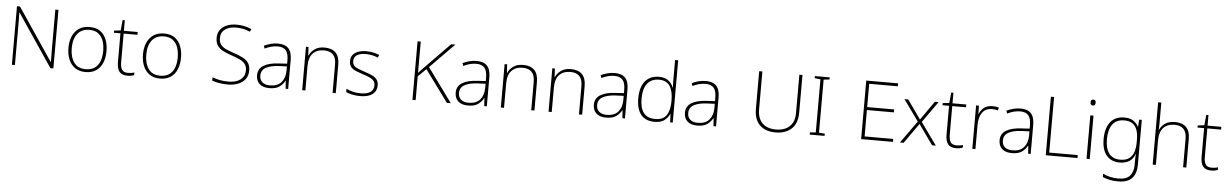

<svg xmlns="http://www.w3.org/2000/svg" viewBox="-37 -1519 14912 2333"><g transform="rotate(5 7419.0 -353.0)"><path d="M608 -93H572L139 -735H137Q138 -694 138.5 -655.5Q139 -617 139 -574V-93H102V-807H139L570 -167H572Q572 -201 571 -244Q570 -287 570 -324V-807H608Z M1233 -358Q1233 -278 1207.5 -216Q1182 -154 1130 -118.5Q1078 -83 1000 -83Q925 -83 873.5 -118Q822 -153 795.5 -215Q769 -277 769 -358Q769 -485 831.5 -559Q894 -633 1005 -633Q1084 -633 1134 -597Q1184 -561 1208.5 -499Q1233 -437 1233 -358ZM809 -358Q809 -251 856 -184.5Q903 -118 1000 -118Q1067 -118 1110 -148.5Q1153 -179 1173 -233Q1193 -287 1193 -358Q1193 -426 1174 -480Q1155 -534 1113.5 -566Q1072 -598 1005 -598Q910 -598 859.5 -534.5Q809 -471 809 -358Z M1515 -118Q1538 -118 1557.5 -121Q1577 -124 1593 -130V-97Q1577 -91 1557 -87Q1537 -83 1512 -83Q1443 -83 1413 -122Q1383 -161 1383 -236V-589H1303V-615L1383 -624L1395 -752H1422V-623H1590V-589H1422V-239Q1422 -180 1442.5 -149Q1463 -118 1515 -118Z M2142 -358Q2142 -278 2116.5 -216Q2091 -154 2039 -118.5Q1987 -83 1909 -83Q1834 -83 1782.5 -118Q1731 -153 1704.5 -215Q1678 -277 1678 -358Q1678 -485 1740.5 -559Q1803 -633 1914 -633Q1993 -633 2043 -597Q2093 -561 2117.5 -499Q2142 -437 2142 -358ZM1718 -358Q1718 -251 1765 -184.5Q1812 -118 1909 -118Q1976 -118 2019 -148.5Q2062 -179 2082 -233Q2102 -287 2102 -358Q2102 -426 2083 -480Q2064 -534 2022.5 -566Q1981 -598 1914 -598Q1819 -598 1768.5 -534.5Q1718 -471 1718 -358Z M2981 -275Q2981 -211 2948.5 -168.5Q2916 -126 2861 -104.5Q2806 -83 2738 -83Q2671 -83 2625.5 -92Q2580 -101 2544 -113V-154Q2583 -139 2632 -129Q2681 -119 2741 -119Q2797 -119 2842 -135.5Q2887 -152 2914 -186.5Q2941 -221 2941 -274Q2941 -321 2918.5 -350Q2896 -379 2853 -399.5Q2810 -420 2748 -441Q2690 -460 2645.5 -483Q2601 -506 2576.5 -542Q2552 -578 2552 -637Q2552 -696 2582.5 -736Q2613 -776 2664 -796.5Q2715 -817 2779 -817Q2878 -817 2963 -779L2948 -745Q2904 -765 2861.5 -773Q2819 -781 2777 -781Q2726 -781 2684 -765.5Q2642 -750 2617 -718.5Q2592 -687 2592 -638Q2592 -587 2615 -557Q2638 -527 2678.5 -508.5Q2719 -490 2772 -472Q2835 -452 2882 -428.5Q2929 -405 2955 -369.5Q2981 -334 2981 -275Z M3302 -632Q3387 -632 3429.5 -587.5Q3472 -543 3472 -446V-93H3441L3434 -191H3432Q3408 -145 3364.5 -114Q3321 -83 3242 -83Q3164 -83 3122.5 -121Q3081 -159 3081 -226Q3081 -305 3146.5 -345.5Q3212 -386 3333 -392L3433 -398V-438Q3433 -524 3400 -560.5Q3367 -597 3301 -597Q3224 -597 3144 -557L3132 -591Q3170 -609 3213 -620.5Q3256 -632 3302 -632ZM3337 -361Q3235 -356 3178 -324Q3121 -292 3121 -226Q3121 -174 3154 -145.5Q3187 -117 3246 -117Q3340 -117 3386 -170.5Q3432 -224 3433 -312V-365Z M3870 -633Q3958 -633 4005.5 -586Q4053 -539 4053 -440V-93H4014V-438Q4014 -521 3976 -559.5Q3938 -598 3867 -598Q3780 -598 3731 -546.5Q3682 -495 3682 -390V-93H3643V-623H3674L3680 -519H3683Q3702 -564 3747.5 -598.5Q3793 -633 3870 -633Z M4552 -230Q4552 -161 4500.5 -122Q4449 -83 4350 -83Q4295 -83 4251 -93Q4207 -103 4178 -117V-157Q4216 -138 4260 -127.5Q4304 -117 4351 -117Q4437 -117 4475 -147Q4513 -177 4513 -228Q4513 -263 4493.5 -285Q4474 -307 4439 -322Q4404 -337 4359 -351Q4311 -367 4273 -382.5Q4235 -398 4213 -424.5Q4191 -451 4191 -499Q4191 -562 4241.5 -597.5Q4292 -633 4377 -633Q4424 -633 4465 -624Q4506 -615 4539 -601L4524 -567Q4495 -581 4455 -589.5Q4415 -598 4376 -598Q4307 -598 4268.5 -573.5Q4230 -549 4230 -500Q4230 -463 4249 -443Q4268 -423 4301 -410.5Q4334 -398 4377 -383Q4423 -368 4462.5 -351.5Q4502 -335 4527 -307Q4552 -279 4552 -230Z M5456 -93H5408L5125 -479L5027 -383V-93H4988V-807H5027V-425Q5042 -442 5058.5 -459Q5075 -476 5092 -494L5398 -807H5449L5154 -507Z M5725 -632Q5810 -632 5852.5 -587.5Q5895 -543 5895 -446V-93H5864L5857 -191H5855Q5831 -145 5787.5 -114Q5744 -83 5665 -83Q5587 -83 5545.5 -121Q5504 -159 5504 -226Q5504 -305 5569.5 -345.5Q5635 -386 5756 -392L5856 -398V-438Q5856 -524 5823 -560.5Q5790 -597 5724 -597Q5647 -597 5567 -557L5555 -591Q5593 -609 5636 -620.5Q5679 -632 5725 -632ZM5760 -361Q5658 -356 5601 -324Q5544 -292 5544 -226Q5544 -174 5577 -145.5Q5610 -117 5669 -117Q5763 -117 5809 -170.5Q5855 -224 5856 -312V-365Z M6293 -633Q6381 -633 6428.5 -586Q6476 -539 6476 -440V-93H6437V-438Q6437 -521 6399 -559.5Q6361 -598 6290 -598Q6203 -598 6154 -546.5Q6105 -495 6105 -390V-93H6066V-623H6097L6103 -519H6106Q6125 -564 6170.5 -598.5Q6216 -633 6293 -633Z M6875 -633Q6963 -633 7010.5 -586Q7058 -539 7058 -440V-93H7019V-438Q7019 -521 6981 -559.5Q6943 -598 6872 -598Q6785 -598 6736 -546.5Q6687 -495 6687 -390V-93H6648V-623H6679L6685 -519H6688Q6707 -564 6752.5 -598.5Q6798 -633 6875 -633Z M7410 -632Q7495 -632 7537.5 -587.5Q7580 -543 7580 -446V-93H7549L7542 -191H7540Q7516 -145 7472.5 -114Q7429 -83 7350 -83Q7272 -83 7230.5 -121Q7189 -159 7189 -226Q7189 -305 7254.5 -345.5Q7320 -386 7441 -392L7541 -398V-438Q7541 -524 7508 -560.5Q7475 -597 7409 -597Q7332 -597 7252 -557L7240 -591Q7278 -609 7321 -620.5Q7364 -632 7410 -632ZM7445 -361Q7343 -356 7286 -324Q7229 -292 7229 -226Q7229 -174 7262 -145.5Q7295 -117 7354 -117Q7448 -117 7494 -170.5Q7540 -224 7541 -312V-365Z M7943 -83Q7832 -83 7776 -151Q7720 -219 7720 -350Q7720 -487 7780 -560Q7840 -633 7950 -633Q8020 -633 8063.5 -599.5Q8107 -566 8125 -518H8128Q8126 -547 8125.5 -577.5Q8125 -608 8125 -637V-853H8163V-93H8131L8127 -198H8125Q8106 -151 8062.5 -117Q8019 -83 7943 -83ZM7946 -118Q8043 -118 8084 -179.5Q8125 -241 8125 -353V-359Q8125 -475 8083.5 -536.5Q8042 -598 7952 -598Q7859 -598 7809.5 -535Q7760 -472 7760 -349Q7760 -234 7806 -176Q7852 -118 7946 -118Z M8521 -632Q8606 -632 8648.5 -587.5Q8691 -543 8691 -446V-93H8660L8653 -191H8651Q8627 -145 8583.5 -114Q8540 -83 8461 -83Q8383 -83 8341.5 -121Q8300 -159 8300 -226Q8300 -305 8365.5 -345.5Q8431 -386 8552 -392L8652 -398V-438Q8652 -524 8619 -560.5Q8586 -597 8520 -597Q8443 -597 8363 -557L8351 -591Q8389 -609 8432 -620.5Q8475 -632 8521 -632ZM8556 -361Q8454 -356 8397 -324Q8340 -292 8340 -226Q8340 -174 8373 -145.5Q8406 -117 8465 -117Q8559 -117 8605 -170.5Q8651 -224 8652 -312V-365Z M9683 -345Q9683 -216 9611 -149.5Q9539 -83 9417 -83Q9292 -83 9223.5 -151Q9155 -219 9155 -347V-807H9194V-348Q9194 -235 9252.5 -177Q9311 -119 9419 -119Q9524 -119 9584.5 -175Q9645 -231 9645 -339V-807H9683Z M10015 -93H9834V-120L9905 -126V-773L9834 -781V-807H10015V-781L9944 -773V-126L10015 -120Z M10849 -93H10461V-807H10849V-771H10500V-487H10829V-451H10500V-129H10849Z M11128 -365 10943 -623H10989L11152 -392L11314 -623H11360L11177 -365L11372 -93H11326L11152 -338L10979 -93H10934Z M11622 -118Q11645 -118 11664.5 -121Q11684 -124 11700 -130V-97Q11684 -91 11664 -87Q11644 -83 11619 -83Q11550 -83 11520 -122Q11490 -161 11490 -236V-589H11410V-615L11490 -624L11502 -752H11529V-623H11697V-589H11529V-239Q11529 -180 11549.5 -149Q11570 -118 11622 -118Z M12017 -631Q12039 -631 12058 -628.5Q12077 -626 12094 -621L12087 -585Q12069 -590 12052.5 -592.5Q12036 -595 12015 -595Q11936 -595 11895.5 -539Q11855 -483 11855 -388V-93H11817V-623H11851L11854 -522H11857Q11873 -568 11913.5 -599.5Q11954 -631 12017 -631Z M12359 -632Q12444 -632 12486.5 -587.5Q12529 -543 12529 -446V-93H12498L12491 -191H12489Q12465 -145 12421.5 -114Q12378 -83 12299 -83Q12221 -83 12179.5 -121Q12138 -159 12138 -226Q12138 -305 12203.5 -345.5Q12269 -386 12390 -392L12490 -398V-438Q12490 -524 12457 -560.5Q12424 -597 12358 -597Q12281 -597 12201 -557L12189 -591Q12227 -609 12270 -620.5Q12313 -632 12359 -632ZM12394 -361Q12292 -356 12235 -324Q12178 -292 12178 -226Q12178 -174 12211 -145.5Q12244 -117 12303 -117Q12397 -117 12443 -170.5Q12489 -224 12490 -312V-365Z M12713 -93V-807H12752V-129H13100V-93Z M13229 -817Q13248 -817 13254.5 -807Q13261 -797 13261 -781Q13261 -765 13254.5 -755Q13248 -745 13229 -745Q13213 -745 13206 -755Q13199 -765 13199 -781Q13199 -797 13206 -807Q13213 -817 13229 -817ZM13249 -623V-93H13210V-623Z M13625 -633Q13694 -633 13734 -606Q13774 -579 13797 -536H13800L13806 -623H13838V-71Q13838 28 13786.5 87.5Q13735 147 13614 147Q13554 147 13508.5 136.5Q13463 126 13427 111V70Q13463 88 13511 100Q13559 112 13615 112Q13714 112 13756.5 62.5Q13799 13 13799 -70V-108Q13799 -133 13799.5 -154.5Q13800 -176 13802 -201H13799Q13779 -143 13731.5 -113Q13684 -83 13614 -83Q13512 -83 13454 -151.5Q13396 -220 13396 -351Q13396 -481 13454 -557Q13512 -633 13625 -633ZM13627 -598Q13530 -598 13483 -532.5Q13436 -467 13436 -351Q13436 -237 13482.5 -177.5Q13529 -118 13617 -118Q13690 -118 13729.5 -149.5Q13769 -181 13784.5 -231.5Q13800 -282 13800 -339V-382Q13800 -446 13783.5 -494.5Q13767 -543 13729.5 -570.5Q13692 -598 13627 -598Z M14056 -597Q14056 -575 14055 -557.5Q14054 -540 14053 -519H14056Q14074 -565 14120 -598.5Q14166 -632 14244 -632Q14331 -632 14379 -585.5Q14427 -539 14427 -440V-93H14388V-438Q14388 -521 14350 -559.5Q14312 -598 14241 -598Q14154 -598 14105 -546.5Q14056 -495 14056 -390V-93H14017V-853H14056Z M14733 -118Q14756 -118 14775.5 -121Q14795 -124 14811 -130V-97Q14795 -91 14775 -87Q14755 -83 14730 -83Q14661 -83 14631 -122Q14601 -161 14601 -236V-589H14521V-615L14601 -624L14613 -752H14640V-623H14808V-589H14640V-239Q14640 -180 14660.5 -149Q14681 -118 14733 -118Z"/></g></svg>

Font: Noto Sans Kannada UI ExtraLight
Style: Regular
Weight: 200
Designer: Jelle Bosma - Monotype Design Team
Foundry: Monotype Imaging Inc.
Version: Version 2.005; ttfautohint (v1.8.4.7-5d5b)